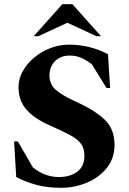

<svg xmlns="http://www.w3.org/2000/svg" viewBox="-20 -882 612 912"><path d="M271 10Q205 10 154.5 -3.5Q104 -17 57 -41L47 -210H65L136 -87Q163 -65 194.5 -53Q226 -41 259 -41Q313 -41 347 -66.5Q381 -92 381 -142Q381 -176 365.5 -198Q350 -220 314 -239.5Q278 -259 215 -287Q144 -318 106 -361Q68 -404 68 -468Q68 -508 88.5 -544.5Q109 -581 143.5 -609.5Q178 -638 220.5 -654Q263 -670 308 -670Q359 -670 406 -658Q453 -646 493 -624L503 -464H486L416 -577Q390 -597 365.5 -607.5Q341 -618 310 -618Q269 -618 242 -592Q215 -566 215 -523Q215 -482 244.5 -455.5Q274 -429 347 -396Q438 -354 481 -310Q524 -266 524 -194Q524 -130 487 -84Q450 -38 392 -14Q334 10 271 10ZM140 -710 276 -862H324L460 -710H438L300 -774L162 -710Z"/></svg>

Font: Spectral SC
Style: Bold
Weight: 700
Designer: Jean-Baptiste Levee
Foundry: Production Type
Version: Version 2.001